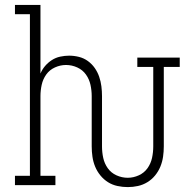

<svg xmlns="http://www.w3.org/2000/svg" viewBox="-20 -755 790 783"><path d="M501 8Q480 8 459 3.5Q438 -1 420.5 -12Q403 -23 389.5 -39.5Q376 -56 368 -75.5Q360 -95 357 -116Q354 -137 354 -158V-363Q354 -386 349 -409Q344 -432 330.5 -451Q317 -470 295 -480Q273 -490 249 -490Q226 -490 204 -480Q182 -470 168.5 -451Q155 -432 150 -409Q145 -386 145 -363V-38H206V0H41V-38H102V-697H41V-735H145V-455Q152 -472 164 -486Q176 -500 191.5 -510Q207 -520 225.5 -524Q244 -528 262 -528Q282 -528 302 -523Q322 -518 338.5 -506Q355 -494 366.5 -477.5Q378 -461 384.5 -442Q391 -423 393.5 -403Q396 -383 396 -363V-158Q396 -134 401 -111Q406 -88 419.5 -69Q433 -50 455 -40Q477 -30 501 -30Q524 -30 546 -40Q568 -50 581.5 -69Q595 -88 600 -111Q605 -134 605 -158V-482H540V-520H713V-482H648V-158Q648 -137 645 -116Q642 -95 634 -75.5Q626 -56 612.5 -39.5Q599 -23 581 -12Q563 -1 542.5 3.5Q522 8 501 8Z"/></svg>

Font: Iosevka Etoile Extralight
Style: Regular
Weight: 200
Designer: Belleve Invis
Foundry: Belleve Invis
Version: Version 22.1.2; ttfautohint (v1.8.4)